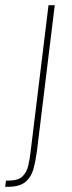

<svg xmlns="http://www.w3.org/2000/svg" viewBox="-76 -520 278 740"><path d="M111 -500H135L66 65Q61 102 52.5 132.5Q44 163 21.5 181.5Q-1 200 -46 200H-56L-53 176H-42Q-6 176 10.5 160Q27 144 33 118Q39 92 42 64Z"/></svg>

Font: Haskoy Thin
Style: Italic
Weight: 100
Designer: Ertekin Erdin
Foundry: Ertekin Erdin
Version: Version 2.000; ttfautohint (v1.8.4.7-5d5b)